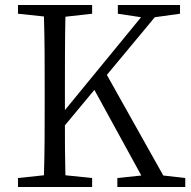

<svg xmlns="http://www.w3.org/2000/svg" viewBox="-20 -749 763 769"><path d="M634 -46 408 -449 600 -680 701 -694V-729H452V-694L545 -680L240 -308V-392C240 -491 240 -588 242 -682L349 -694V-729H52V-694L156 -683C159 -587 159 -489 159 -392V-337C159 -239 159 -142 156 -47L52 -36V0H349V-36L242 -47C240 -120 240 -189 240 -247L358 -389L546 -46L450 -36V0H722V-36Z"/></svg>

Font: Source Han Serif K
Style: Regular
Weight: 400
Designer: Ryoko NISHIZUKA 西塚涼子 (kana & ideographs); Frank Grießhammer (Latin, Greek & Cyrillic); Wenlong ZHANG 张文龙 (bopomofo); San
Foundry: Adobe Systems Incorporated
Version: Version 1.001;PS 1.001;hotconv 16.6.54;makeotf.lib2.5.65590